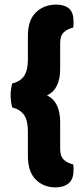

<svg xmlns="http://www.w3.org/2000/svg" viewBox="-20 -682 366 833"><path d="M184 -268Q241 -241 241 -152V-37Q241 -3 257.5 11.5Q274 26 297 31Q299 38 299 44.5Q299 51 299 57Q299 96 277.5 113.5Q256 131 221 131Q169 131 135 97Q101 63 101 -6V-113Q101 -159 84.5 -183Q68 -207 33 -216Q30 -227 28 -240.5Q26 -254 26 -268Q26 -282 28 -295.5Q30 -309 33 -320Q68 -328 84.5 -352.5Q101 -377 101 -422V-526Q101 -595 136 -628.5Q171 -662 224 -662Q259 -662 279 -645.5Q299 -629 299 -588Q299 -582 299 -576Q299 -570 297 -562Q274 -557 257.5 -542.5Q241 -528 241 -494V-383Q241 -295 184 -268Z"/></svg>

Font: Baloo Thambi 2
Style: Bold
Weight: 700
Designer: Aadarsh Rajan and Ek Type
Foundry: Ek Type
Version: Version 1.640;hotconv 1.0.111;makeotfexe 2.5.65597; ttfautoh